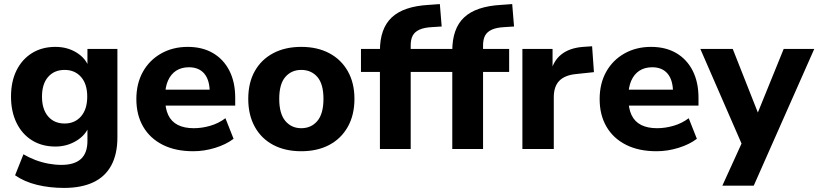

<svg xmlns="http://www.w3.org/2000/svg" viewBox="-20 -731 4015 942"><path d="M294 191Q224 191 162 176Q100 161 54 129L95 26Q122 42 153.5 54Q185 66 218 72Q251 78 281 78Q345 78 377 49Q409 20 409 -40V-116H418Q403 -70 356 -41Q309 -12 252 -12Q186 -12 137 -42.5Q88 -73 61 -128.5Q34 -184 34 -257Q34 -331 61 -385.5Q88 -440 137 -470.5Q186 -501 252 -501Q311 -501 356.5 -472.5Q402 -444 417 -398H409V-491H556V-57Q556 25 526 80.5Q496 136 437.5 163.5Q379 191 294 191ZM297 -125Q347 -125 377.5 -160Q408 -195 408 -257Q408 -319 377.5 -353.5Q347 -388 297 -388Q246 -388 216 -353.5Q186 -319 186 -257Q186 -195 216 -160Q246 -125 297 -125Z M928 11Q841 11 778.5 -20.5Q716 -52 682.5 -109.5Q649 -167 649 -245Q649 -321 681 -378.5Q713 -436 770.5 -468.5Q828 -501 901 -501Q973 -501 1025 -470.5Q1077 -440 1105.5 -384Q1134 -328 1134 -251V-213H773V-291H1025L1009 -277Q1009 -338 982.5 -369.5Q956 -401 907 -401Q870 -401 844 -384Q818 -367 804 -335Q790 -303 790 -258V-250Q790 -199 805.5 -166.5Q821 -134 852.5 -118Q884 -102 931 -102Q971 -102 1012 -114Q1053 -126 1086 -151L1126 -50Q1089 -22 1035.5 -5.5Q982 11 928 11Z M1458 11Q1379 11 1320.5 -20Q1262 -51 1230 -109Q1198 -167 1198 -246Q1198 -325 1230 -382Q1262 -439 1320.5 -470Q1379 -501 1458 -501Q1537 -501 1595.5 -470Q1654 -439 1686.5 -381.5Q1719 -324 1719 -246Q1719 -167 1686.5 -109Q1654 -51 1595.5 -20Q1537 11 1458 11ZM1458 -102Q1507 -102 1537 -137.5Q1567 -173 1567 -246Q1567 -319 1537 -353.5Q1507 -388 1458 -388Q1410 -388 1380 -353.5Q1350 -319 1350 -246Q1350 -173 1380 -137.5Q1410 -102 1458 -102Z M1844 0V-378H1751V-491H1888L1844 -451V-482Q1844 -591 1902 -645.5Q1960 -700 2083 -707L2138 -711L2147 -601L2100 -598Q2061 -596 2038 -585.5Q2015 -575 2005 -556.5Q1995 -538 1995 -508V-474L1976 -491H2123V-378H1995V0Z M2199 0V-378H2106V-491H2243L2199 -451V-482Q2199 -591 2257 -645.5Q2315 -700 2438 -707L2493 -711L2502 -601L2455 -598Q2416 -596 2393 -585.5Q2370 -575 2360 -556.5Q2350 -538 2350 -508V-474L2331 -491H2478V-378H2350V0Z M2543 0V-491H2691V-371H2681Q2693 -431 2733.5 -463.5Q2774 -496 2841 -501L2885 -504L2894 -377L2809 -368Q2752 -363 2724.5 -335Q2697 -307 2697 -254V0Z M3201 11Q3114 11 3051.5 -20.5Q2989 -52 2955.5 -109.5Q2922 -167 2922 -245Q2922 -321 2954 -378.5Q2986 -436 3043.5 -468.5Q3101 -501 3174 -501Q3246 -501 3298 -470.5Q3350 -440 3378.5 -384Q3407 -328 3407 -251V-213H3046V-291H3298L3282 -277Q3282 -338 3255.5 -369.5Q3229 -401 3180 -401Q3143 -401 3117 -384Q3091 -367 3077 -335Q3063 -303 3063 -258V-250Q3063 -199 3078.5 -166.5Q3094 -134 3125.5 -118Q3157 -102 3204 -102Q3244 -102 3285 -114Q3326 -126 3359 -151L3399 -50Q3362 -22 3308.5 -5.5Q3255 11 3201 11Z M3524 180 3632 -57V5L3416 -491H3575L3714 -139H3682L3825 -491H3975L3678 180Z"/></svg>

Font: Nunito Sans 12pt ExtraBold
Style: Regular
Weight: 800
Designer: Vernon Adams
Foundry: Vernon Adams
Version: Version 3.101;gftools[0.9.27]